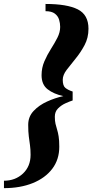

<svg xmlns="http://www.w3.org/2000/svg" viewBox="-60 -800 467 970"><path d="M170 -780Q278.5 -780 332.8 -752.8Q387 -725.5 387 -655Q387 -609 367.2 -572Q347.5 -535 322 -504Q296.5 -473 276.8 -447Q257 -421 257 -397Q257 -366.5 270.5 -355.8Q284 -345 307 -337.5V-292.5Q291.5 -287.5 270.5 -278Q249.5 -268.5 233.2 -252.2Q217 -236 217 -210.5Q217 -189 220.5 -174.2Q224 -159.5 228.5 -145.2Q233 -131 236.2 -111Q239.5 -91 239.5 -58.5Q239.5 6 204 52.8Q168.5 99.5 105.5 125Q42.5 150.5 -40 150.5V113Q17.5 113 56 76.8Q94.5 40.5 94.5 -18Q94.5 -45.5 91.5 -66.5Q88.5 -87.5 85.5 -110.8Q82.5 -134 82.5 -169.5Q82.5 -210.5 109.8 -239.5Q137 -268.5 177.8 -287Q218.5 -305.5 260 -314.5Q211.5 -325 180.8 -348.8Q150 -372.5 150 -420Q150 -457.5 164.2 -490.2Q178.5 -523 197.2 -552.5Q216 -582 230 -609.5Q244 -637 244 -664Q244 -682.5 238.5 -700.8Q233 -719 217 -731.2Q201 -743.5 170 -743.5Z"/></svg>

Font: Bodoni* 06pt
Style: Bold Italic
Weight: 700
Italic angle: -13°
Version: Version 2.3